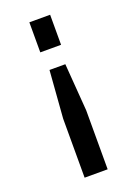

<svg xmlns="http://www.w3.org/2000/svg" viewBox="-131 -725 553 780"><g transform="rotate(-20 145.0 -335.0)"><path d="M194.8 0H95.2V-254.9L110.8 -460H179.2L194.8 -254.9ZM189.9 -540H100.1V-669.9H189.9Z"/></g></svg>

Font: Unica One
Style: Bold
Weight: 400
Designer: Eduardo Rodriguez Tunni
Foundry: Eduardo Rodriguez Tunni
Version: Version 1.001